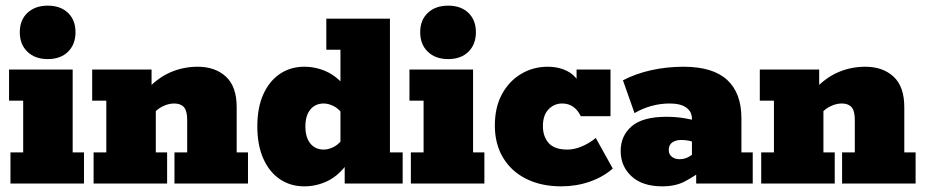

<svg xmlns="http://www.w3.org/2000/svg" viewBox="-20 -649 3271 679"><path d="M17 0V-110H62V-293H12V-403H237V-110H277V0ZM149 -440Q104 -440 77 -466Q50 -492 50 -535Q50 -578 77 -603.5Q104 -629 149 -629Q194 -629 220.5 -603.5Q247 -578 247 -535Q247 -492 220.5 -466Q194 -440 149 -440Z M311 0V-110H356V-293H306V-403H516V-336L502 -335Q541 -376 585.5 -394.5Q630 -413 679 -413Q741 -413 779 -378Q817 -343 817 -270V-110H857V0H597V-110H642V-225Q642 -257 630.5 -270Q619 -283 596 -283Q576 -283 555.5 -273Q535 -263 522 -246L531 -283V-110H571V0Z M1056 10Q1007 10 969.5 -15.5Q932 -41 911 -88.5Q890 -136 890 -202Q890 -268 911 -315Q932 -362 969.5 -387.5Q1007 -413 1056 -413Q1097 -413 1134.5 -396Q1172 -379 1202 -341L1184 -332V-473H1134V-583H1359V-110H1404V0H1199V-80L1202 -62Q1172 -24 1134.5 -7Q1097 10 1056 10ZM1125 -120Q1140 -120 1157.5 -128Q1175 -136 1190 -155L1184 -98V-297L1190 -248Q1175 -267 1157.5 -275Q1140 -283 1125 -283Q1095 -283 1077.5 -261.5Q1060 -240 1060 -202Q1060 -163 1077.5 -141.5Q1095 -120 1125 -120Z M1433 0V-110H1478V-293H1428V-403H1653V-110H1693V0ZM1565 -440Q1520 -440 1493 -466Q1466 -492 1466 -535Q1466 -578 1493 -603.5Q1520 -629 1565 -629Q1610 -629 1636.5 -603.5Q1663 -578 1663 -535Q1663 -492 1636.5 -466Q1610 -440 1565 -440Z M1965 10Q1894 10 1841 -16.5Q1788 -43 1759 -91.5Q1730 -140 1730 -205Q1730 -270 1755.5 -316.5Q1781 -363 1823.5 -388Q1866 -413 1917 -413Q1948 -413 1973 -403.5Q1998 -394 2014 -376.5Q2030 -359 2033 -336H2019V-403H2139V-238H2034Q2012 -283 1968 -283Q1940 -283 1920 -262.5Q1900 -242 1900 -203Q1900 -166 1920.5 -143Q1941 -120 1987 -120Q2010 -120 2036 -130.5Q2062 -141 2087 -161L2147 -53Q2113 -23 2065.5 -6.5Q2018 10 1965 10Z M2322 10Q2252 10 2213.5 -25.5Q2175 -61 2175 -115Q2175 -169 2214 -202.5Q2253 -236 2337 -236Q2369 -236 2400 -231Q2431 -226 2446 -220L2427 -206V-229Q2427 -254 2407 -268.5Q2387 -283 2348 -283Q2316 -283 2284.5 -274.5Q2253 -266 2224 -249L2183 -365Q2229 -389 2284 -401Q2339 -413 2397 -413Q2501 -413 2551.5 -366.5Q2602 -320 2602 -231V-110H2642V0H2442V-68L2469 -50Q2435 -25 2402 -7.5Q2369 10 2322 10ZM2383 -86Q2402 -86 2417 -95Q2432 -104 2442 -115L2427 -78V-169L2445 -141Q2435 -147 2420.5 -150.5Q2406 -154 2389 -154Q2369 -154 2357 -145Q2345 -136 2345 -119Q2345 -103 2356 -94.5Q2367 -86 2383 -86Z M2672 0V-110H2717V-293H2667V-403H2877V-336L2863 -335Q2902 -376 2946.5 -394.5Q2991 -413 3040 -413Q3102 -413 3140 -378Q3178 -343 3178 -270V-110H3218V0H2958V-110H3003V-225Q3003 -257 2991.5 -270Q2980 -283 2957 -283Q2937 -283 2916.5 -273Q2896 -263 2883 -246L2892 -283V-110H2932V0Z"/></svg>

Font: Rokkitt SemiBold Black
Style: Regular
Weight: 900
Version: Version 3.103